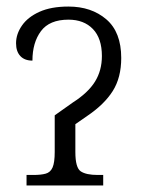

<svg xmlns="http://www.w3.org/2000/svg" viewBox="-20 -566 431 586"><path d="M61 0V-32H82Q105 -32 119.5 -36Q134 -40 140.5 -55Q147 -70 147 -102V-214L202 -253Q249 -283 270 -317Q291 -351 291 -395Q291 -449 263.5 -477.5Q236 -506 189 -506Q131 -506 105 -471Q79 -436 79 -381Q55 -381 42 -395Q29 -409 29 -434Q29 -462 47 -488Q65 -514 100.5 -530Q136 -546 189 -546Q259 -546 304.5 -507Q350 -468 350 -389Q350 -329 324 -288Q298 -247 246 -212L210 -187V-102Q210 -54 226.5 -43Q243 -32 278 -32H295V0Z"/></svg>

Font: Noto Serif SemiCondensed Light
Style: Regular
Weight: 300
Width: 4
Designer: Monotype Design Team
Foundry: Monotype Imaging Inc.
Version: Version 2.013